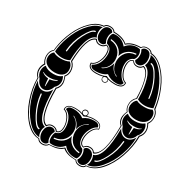

<svg xmlns="http://www.w3.org/2000/svg" viewBox="-187 -1013 1195 1209"><g transform="rotate(30 410.0 -408.0)"><path d="M788 -426Q802 -402 802 -378Q802 -350 782 -327Q782 -290 774.5 -251.5Q767 -213 754.5 -177Q742 -141 723.5 -108.5Q705 -76 683.5 -52Q662 -28 636 -13.5Q610 1 583 2Q579 12 569 17Q559 22 546 22Q518 22 506 2Q441 2 410 -26Q398 -15 383 -9Q368 -3 351.5 -0.5Q335 2 314 2Q308 12 297.5 17Q287 22 274 22Q247 22 237 2Q184 0 138 -51.5Q92 -103 66 -178Q40 -253 40 -327Q18 -350 18 -379Q18 -402 32 -426Q17 -448 17 -477Q18 -513 42 -531Q42 -540 43 -546Q52 -612 79.5 -673Q107 -734 149.5 -775.5Q192 -817 238 -820Q248 -838 275.5 -838Q303 -838 315 -820Q378 -820 411 -790Q445 -820 508 -820Q519 -838 547 -838Q574 -838 585 -820Q631 -817 674.5 -772Q718 -727 745.5 -661Q773 -595 782 -526Q803 -506 803 -474Q803 -446 788 -426ZM782 -428Q798 -447 798 -473Q797 -507 775 -524Q768 -593 740.5 -659Q713 -725 670 -769Q627 -813 581 -814Q573 -833 546 -833Q519 -833 510 -814Q446 -814 414 -784Q413 -783 411.5 -783Q410 -783 410 -784Q376 -814 311 -814Q303 -832 276 -832Q249 -832 241 -814Q197 -813 155.5 -774Q114 -735 87 -677Q60 -619 49 -555Q46 -538 46 -532Q46 -530 45 -528Q22 -508 22 -477Q22 -449 38 -428Q40 -427 40 -424Q25 -403 25 -378Q25 -350 45 -330Q45 -275 60.5 -217.5Q76 -160 101.5 -113Q127 -66 164 -35Q201 -4 240 -2Q250 16 275 16Q301 15 310 -2Q375 -2 409 -33Q410 -34 413 -33Q430 -17 454 -9.5Q478 -2 510 -2Q518 16 546 16Q572 16 579 -2Q632 -4 678 -55.5Q724 -107 749.5 -181.5Q775 -256 775 -330Q796 -350 796 -379Q796 -402 782 -424Q779 -425 782 -428ZM768 -526Q740 -513 710 -513Q680 -513 656 -526V-538Q656 -610 638 -668Q620 -726 586 -734Q594 -748 594 -771Q594 -797 585 -808Q627 -806 668 -760Q709 -714 735 -650.5Q761 -587 768 -526ZM586 -768Q586 -746 574 -730Q562 -714 544 -714Q524 -714 517 -732Q528 -747 528 -770.5Q528 -794 517 -808Q524 -826 546 -826Q566 -826 576 -809.5Q586 -793 586 -768ZM789 -474Q789 -444 766 -426Q743 -408 707 -408Q673 -408 652 -423Q631 -438 631 -466V-468Q634 -502 655 -516Q676 -504 714 -504Q749 -504 768 -516Q789 -504 789 -474ZM526 -570Q523 -545 486 -545Q444 -545 413 -569Q383 -546 337 -546Q297 -546 295 -570Q321 -582 335.5 -611Q350 -640 350 -674Q350 -723 312 -732Q302 -745 302 -771Q302 -795 314 -806Q327 -808 332 -808Q380 -808 411 -769Q442 -808 490 -808Q497 -808 508 -806Q520 -791 520 -770Q520 -747 508 -734Q471 -720 471 -672Q471 -640 487.5 -610Q504 -580 526 -570ZM772 -418Q786 -402 786 -377Q786 -347 766 -327Q759 -306 744.5 -294Q730 -282 713 -282Q695 -282 680 -294.5Q665 -307 658 -330Q635 -352 635 -378Q635 -399 646 -416Q667 -397 706 -397Q747 -397 772 -418ZM235 -766Q235 -792 245.5 -809Q256 -826 277 -826Q299 -826 305 -808Q294 -793 294 -769Q294 -745 305 -731Q298 -714 278 -714Q259 -714 247 -729Q235 -744 235 -766ZM768 -314Q768 -252 743.5 -182.5Q719 -113 675 -62Q631 -11 583 -8Q594 -20 594 -46Q594 -67 585 -82Q656 -99 656 -315Q676 -274 713 -274Q748 -275 768 -314ZM650 -330Q649 -113 582 -90Q580 -91 578 -93Q569 -110 546 -110Q520 -110 510 -91Q477 -95 477 -142Q477 -174 493 -204Q509 -234 534 -242Q534 -277 481 -277Q439 -277 414 -262Q413 -262 411.5 -262Q410 -262 410 -262Q384 -277 341 -277Q287 -277 287 -243V-242Q312 -234 327.5 -203.5Q343 -173 343 -142Q343 -92 309 -91Q299 -110 274 -110Q252 -110 242 -93Q240 -89 238 -90Q170 -109 170 -330Q192 -349 192 -378Q192 -399 180 -424Q196 -442 196 -468Q195 -504 170 -524Q176 -709 239 -726Q240 -727 243 -724Q253 -706 276 -706Q299 -707 310 -725Q327 -725 335.5 -711Q344 -697 344 -674Q344 -643 328.5 -612.5Q313 -582 289 -574Q289 -540 343 -540Q387 -540 410 -554Q411 -555 412.5 -555Q414 -555 414 -554Q438 -540 481 -540Q534 -540 534 -574Q509 -582 493.5 -612Q478 -642 478 -674Q478 -695 486.5 -709.5Q495 -724 512 -725Q521 -706 546 -706Q569 -707 579 -724Q582 -727 583 -726Q616 -716 631.5 -658Q647 -600 649 -527Q622 -502 622 -469Q622 -443 639 -424Q628 -400 628 -378Q628 -348 650 -330ZM237 -808Q227 -796 227 -771Q227 -747 237 -733Q201 -724 183 -665Q165 -606 163 -526Q140 -513 109 -513Q81 -513 53 -526Q53 -538 54 -546Q63 -607 89 -665.5Q115 -724 155 -764.5Q195 -805 237 -808ZM586 -49Q586 -37 583.5 -26.5Q581 -16 576 -8Q571 0 563 5Q555 10 545 10Q523 10 515 -8Q526 -22 526 -46Q526 -69 515 -85Q523 -102 542 -102Q564 -102 578 -82Q586 -69 586 -49ZM115 -410Q78 -410 54 -427Q30 -444 30 -473Q30 -502 51 -518Q70 -505 106 -505Q142 -505 165 -518Q188 -500 188 -468Q188 -440 168 -425Q148 -410 115 -410ZM525 -246Q503 -237 486.5 -207Q470 -177 470 -145Q470 -95 506 -82Q518 -70 518 -46Q518 -25 506 -10Q495 -9 490 -9Q440 -9 410 -47Q379 -9 330 -9Q326 -9 313 -10Q301 -21 301 -46Q301 -71 311 -85Q350 -92 350 -142Q350 -177 335 -206Q320 -235 294 -246Q297 -271 335 -271Q381 -271 411 -248Q442 -272 486 -272Q523 -272 525 -246ZM173 -417Q184 -399 184 -380Q184 -352 161 -331Q154 -308 139 -295.5Q124 -283 107 -283Q90 -283 75.5 -295Q61 -307 54 -329Q33 -350 33 -379Q34 -403 47 -419Q71 -398 113 -398Q153 -398 173 -417ZM275 9Q256 9 245 -8Q234 -25 234 -50Q235 -70 242 -82Q255 -103 277 -103Q296 -103 304 -86Q293 -69 293 -47Q293 -22 304 -9Q297 9 275 9ZM237 -9Q189 -11 145 -62Q101 -113 76.5 -182.5Q52 -252 51 -315Q71 -274 107 -274Q145 -274 163 -315Q163 -100 235 -83Q226 -68 226 -48Q226 -21 237 -9ZM716 -566Q710 -635 676.5 -699Q643 -763 617 -766Q613 -767 612 -763.5Q611 -760 614 -758Q640 -755 671 -694.5Q702 -634 709 -566Q709 -562 712.5 -562Q716 -562 716 -566ZM502 -762Q505 -762 505 -766Q505 -770 502 -770Q465 -766 442.5 -747Q420 -728 413 -700Q405 -728 382 -747Q359 -766 322 -770Q319 -770 319 -767Q319 -764 322 -762Q364 -758 386 -731.5Q408 -705 408 -669Q408 -642 395 -619.5Q382 -597 359 -586Q355 -583 357 -582Q359 -582 362 -583Q401 -603 413 -649Q423 -604 463 -583Q469 -582 469 -583Q469 -584 466 -586Q442 -595 429.5 -618Q417 -641 417 -668Q417 -704 439 -731.5Q461 -759 502 -762ZM767 -374Q769 -375 770 -377Q770 -379 766 -377Q749 -366 718 -366Q686 -366 668 -377Q666 -378 665 -377Q663 -376 666 -374Q683 -360 712 -357Q712 -349 713 -334Q714 -319 714 -314V-309Q714 -305 716 -305Q718 -305 718 -309Q719 -312 721 -329.5Q723 -347 723 -357Q752 -360 767 -374ZM429 -274Q453 -282 477 -282Q538 -282 538 -243V-238Q514 -232 498.5 -202.5Q483 -173 483 -142Q483 -101 508 -97Q520 -116 546 -116Q570 -116 582 -98Q645 -117 645 -327Q622 -347 622 -376Q622 -395 634 -423Q618 -441 618 -469Q618 -505 643 -527Q643 -600 628 -655Q613 -710 583 -719Q571 -700 547 -700Q521 -700 509 -720Q484 -715 484 -674Q484 -643 499.5 -613.5Q515 -584 539 -578V-573Q539 -534 479 -534Q454 -534 430 -540Q433 -535 434 -530Q434 -522 427.5 -516Q421 -510 413 -510Q404 -510 398 -515.5Q392 -521 392 -530Q392 -534 395 -541Q372 -534 346 -534Q283 -534 283 -574V-578Q308 -584 323 -613.5Q338 -643 338 -674Q338 -715 314 -720Q301 -700 275 -700Q251 -700 239 -719Q182 -702 177 -526Q202 -503 202 -466Q202 -441 187 -423Q198 -394 198 -375Q197 -347 177 -327Q177 -116 238 -98Q251 -116 274 -116Q301 -115 313 -97Q338 -102 338 -142Q338 -173 322 -202.5Q306 -232 282 -238V-242Q282 -282 346 -282Q372 -282 394 -275Q390 -279 390 -286Q390 -295 396 -301Q402 -307 411 -307Q420 -307 426 -301Q432 -295 432 -286Q432 -281 429 -274ZM422 -274Q428 -281 428 -286Q428 -292 423 -297Q418 -302 411.5 -302Q405 -302 399.5 -297Q394 -292 394 -286Q394 -279 401 -274Q405 -273 411 -270Q415 -272 422 -274ZM210 -758Q213 -760 212.5 -763Q212 -766 209 -766H208Q182 -762 148 -698.5Q114 -635 109 -566Q109 -562 113 -562Q117 -562 117 -566Q123 -633 154 -694Q185 -755 210 -758ZM425 -542Q418 -544 413 -546Q409 -544 400 -542Q396 -536 395 -530Q395 -524 400.5 -519Q406 -514 413 -514Q419 -514 424.5 -519Q430 -524 430 -530Q430 -535 425 -542ZM715 -250Q715 -254 711 -254Q707 -254 707 -250Q701 -183 670 -122.5Q639 -62 614 -58Q612 -58 611.5 -56Q611 -54 612.5 -52Q614 -50 616 -50Q641 -54 675 -117.5Q709 -181 715 -250ZM501 -46Q504 -46 504 -50Q504 -54 501 -54Q460 -58 437.5 -85.5Q415 -113 415 -149Q415 -176 428 -198.5Q441 -221 465 -231Q470 -233 467 -234Q465 -235 462 -234Q422 -211 411 -167Q401 -211 360 -234Q356 -235 355 -234Q355 -233 358 -231Q381 -220 394 -197.5Q407 -175 407 -147Q407 -112 385 -85Q363 -58 322 -54Q318 -54 318 -50Q318 -46 322 -46Q359 -50 381.5 -69Q404 -88 411 -118Q418 -89 441 -69.5Q464 -50 501 -46ZM158 -374Q159 -375 159 -376.5Q159 -378 157 -378Q155 -377 154 -377Q136 -366 105 -366Q73 -366 57 -377Q55 -378 54 -378Q53 -378 53 -377Q54 -375 55 -374Q72 -360 100 -357Q101 -332 105 -309Q105 -305 107 -305Q109 -305 109 -309Q109 -313 109.5 -330.5Q110 -348 110 -357Q140 -360 158 -374ZM209 -58Q184 -62 153 -122.5Q122 -183 115 -250Q115 -254 111 -254Q107 -254 107 -250Q114 -181 147.5 -117.5Q181 -54 206 -50H207Q209 -50 210.5 -52Q212 -54 211.5 -56Q211 -58 209 -58Z"/></g></svg>

Font: Indiction Unicode
Style: Normal
Weight: 500
Version: Version 1.1